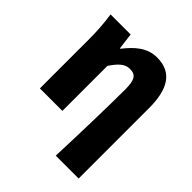

<svg xmlns="http://www.w3.org/2000/svg" viewBox="-211 -725 1068 1068"><g transform="rotate(45 323.0 -190.5)"><path d="M399 202H579V-352C579 -494 534 -583 412 -583C334 -583 281 -534 233 -473H229L217 -569H59C69 -506 72 -437 72 -392V0H249V-354C283 -405 311 -431 349 -431C396 -431 412 -408 412 -330C412 -203 406 25 399 202Z"/></g></svg>

Font: Noto Sans CJK JP Black
Style: Regular
Weight: 900
Designer: Ryoko NISHIZUKA (kana & ideographs); Paul D. Hunt (Latin, Greek & Cyrillic); Wenlong ZHANG (bopomofo); Sandoll Communica
Foundry: Adobe Systems Incorporated
Version: Version 1.004;PS 1.004;hotconv 1.0.82;makeotf.lib2.5.63406